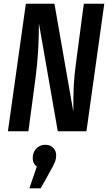

<svg xmlns="http://www.w3.org/2000/svg" viewBox="-20 -711 585 1040"><path d="M544.9 -690.9 448.2 0H293L190.9 -584Q190.9 -426.8 171.9 -284.2L133.8 0H22.9L120.1 -690.9H274.9L377 -106.9Q377 -189.5 379.4 -243.9Q381.8 -298.3 391.1 -366.2L434.1 -690.9ZM225.1 73.2Q252 73.2 268.1 89.6Q284.2 106 284.2 129.9Q284.2 149.9 276.9 167.7Q269.5 185.5 249 222.2L200.2 309.1H139.2L179.2 191.9Q157.2 173.3 157.2 146Q157.2 114.3 176.8 93.8Q196.3 73.2 225.1 73.2Z"/></svg>

Font: Fira Sans Compressed Medium
Style: Italic
Weight: 500
Width: 3
Italic angle: -8°
Designer: Carrois Corporate & Edenspiekermann AG
Foundry: Carrois Corporate GbR & Edenspiekermann AG
Version: Version 4.203;PS 004.203;hotconv 1.0.88;makeotf.lib2.5.64775